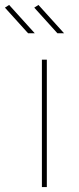

<svg xmlns="http://www.w3.org/2000/svg" viewBox="-60 -759 320 779"><path d="M-23 -739 -40 -728 54 -624H81ZM96 -739 79 -728 173 -624H200ZM110 -517V0H130V-517Z"/></svg>

Font: Montserrat Thin
Style: Regular
Weight: 250
Designer: Julieta Ulanovsky
Foundry: Julieta Ulanovsky
Version: Version 4.000